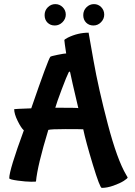

<svg xmlns="http://www.w3.org/2000/svg" viewBox="-20 -853 656 934"><path d="M285 -818Q300 -803 300 -782Q300 -761 284 -745Q268 -729 246.5 -729Q225 -729 211 -743Q197 -757 197 -779.5Q197 -802 212.5 -817.5Q228 -833 249 -833Q270 -833 285 -818ZM472.5 -818Q487 -803 487 -782Q487 -761 471.5 -745Q456 -729 434.5 -729Q413 -729 399 -743Q385 -757 385 -779.5Q385 -802 400.5 -817.5Q416 -833 437 -833Q458 -833 472.5 -818ZM385 -224Q397 -166 431.5 -52.5Q466 61 475 61Q501 61 532 50Q563 39 582 27Q601 15 601 10Q595 -1 594 -2Q550 -76 504.5 -249Q459 -422 435 -558L411 -694Q359 -694 310 -670Q293 -661 293 -658Q293 -653 295.5 -636.5Q298 -620 300 -606L302 -593Q293 -593 261 -586.5Q229 -580 225 -577Q214 -564 132 -326Q49 -323 49 -322Q49 -299 66 -264.5Q83 -230 96 -219Q25 -26 25 14Q25 20 65.5 25.5Q106 31 130.5 31Q155 31 155 30Q162 -47 215 -221Q227 -225 299 -225Q371 -225 385 -224ZM321 -502Q327 -471 361 -327Q360 -329 249 -329Q256 -354 280.5 -419Q305 -484 314 -501Q317 -505 319 -505Z"/></svg>

Font: Bubblegum Sans
Style: Regular
Weight: 400
Designer: Angel Koziupa and Alejandro Paul
Foundry: Angel Koziupa and Alejandro Paul
Version: Version 1.001